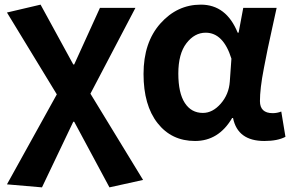

<svg xmlns="http://www.w3.org/2000/svg" viewBox="-20 -594 1259 828"><path d="M161 214 10 201 225 -187 10 -540 155 -574 296 -316H300L411 -560H564L370 -190L597 182L452 214L300 -69H296Z M821 14Q720 14 659.5 -63Q599 -140 599 -275Q599 -411 671.5 -492.5Q744 -574 846 -574Q956 -574 1005 -453H1009L1029 -560H1173Q1169 -540 1155 -478Q1141 -416 1134.5 -383.5Q1128 -351 1118.5 -302.5Q1109 -254 1105 -219Q1101 -184 1101 -158Q1101 -106 1156 -106Q1175 -106 1193 -113L1211 -4Q1177 14 1120 14Q1005 14 985 -85H981Q923 14 821 14ZM855 -107Q897 -107 932 -147Q967 -187 971 -242L978 -341Q943 -453 867 -453Q819 -453 784 -407.5Q749 -362 749 -277Q749 -193 777 -150Q805 -107 855 -107Z"/></svg>

Font: Noto Sans Korean Bold
Style: Bold
Weight: 700
Designer: Ryoko NISHIZUKA  (kana & ideographs); Paul D. Hunt (Latin, Greek & Cyrillic); Wenlong ZHANG  (bopomofo); Sandoll Communi
Foundry: Adobe Systems Incorporated
Version: Version 1.000;PS 1;hotconv 1.0.78;makeotf.lib2.5.61930